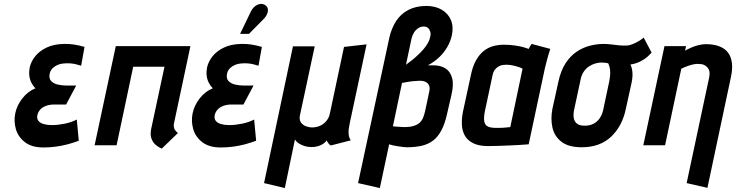

<svg xmlns="http://www.w3.org/2000/svg" viewBox="-20 -734 3719 970"><path d="M390 -402 407 -497Q380 -505 354 -509Q328 -513 302 -512Q252 -511 216 -494Q180 -477 158.5 -450.5Q137 -424 130 -393Q126 -372 128 -353Q130 -334 138 -317.5Q146 -301 159 -288Q120 -272 92.5 -236.5Q65 -201 57 -161Q49 -122 60 -82.5Q71 -43 105.5 -16Q140 11 199 11Q231 11 261 7Q291 3 320 -4.5Q349 -12 378 -23L368 -130Q356 -124 341 -118.5Q326 -113 309 -109.5Q292 -106 275 -104Q258 -102 242 -102Q220 -102 201.5 -107Q183 -112 174 -123.5Q165 -135 169 -154Q172 -166 179.5 -176Q187 -186 198 -192.5Q209 -199 223 -202.5Q237 -206 252 -206H314L365 -302H312Q294 -302 273 -306.5Q252 -311 239 -324Q226 -337 231 -362Q235 -379 246 -389.5Q257 -400 271 -406Q285 -412 298 -413Q317 -415 333 -414Q349 -413 363 -409.5Q377 -406 390 -402Z M858 -106 942 -501H565L458 0H569L653 -397H811L744 -84Q738 -54 745 -34.5Q752 -15 764.5 -4Q777 7 787.5 12Q798 17 797 17L879 -62Q868 -70 862.5 -80Q857 -90 858 -106Z M1286 -402 1303 -497Q1276 -505 1250 -509Q1224 -513 1198 -512Q1148 -511 1112 -494Q1076 -477 1054.5 -450.5Q1033 -424 1026 -393Q1022 -372 1024 -353Q1026 -334 1034 -317.5Q1042 -301 1055 -288Q1016 -272 988.5 -236.5Q961 -201 953 -161Q945 -122 956 -82.5Q967 -43 1001.5 -16Q1036 11 1095 11Q1127 11 1157 7Q1187 3 1216 -4.5Q1245 -12 1274 -23L1264 -130Q1252 -124 1237 -118.5Q1222 -113 1205 -109.5Q1188 -106 1171 -104Q1154 -102 1138 -102Q1116 -102 1097.5 -107Q1079 -112 1070 -123.5Q1061 -135 1065 -154Q1068 -166 1075.5 -176Q1083 -186 1094 -192.5Q1105 -199 1119 -202.5Q1133 -206 1148 -206H1210L1261 -302H1208Q1190 -302 1169 -306.5Q1148 -311 1135 -324Q1122 -337 1127 -362Q1131 -379 1142 -389.5Q1153 -400 1167 -406Q1181 -412 1194 -413Q1213 -415 1229 -414Q1245 -413 1259 -409.5Q1273 -406 1286 -402ZM1312 -638Q1324 -650 1329.5 -663.5Q1335 -677 1333 -689Q1331 -701 1320 -708Q1306 -717 1291.5 -713.5Q1277 -710 1266 -700.5Q1255 -691 1249 -679L1193 -563H1238Z M1747 -112 1832 -510 1718 -497 1646 -158Q1642 -140 1630.5 -125Q1619 -110 1601 -100.5Q1583 -91 1557 -90Q1544 -90 1527.5 -95.5Q1511 -101 1501 -114.5Q1491 -128 1495 -150L1570 -500H1460L1314 191L1419 216L1470 -29Q1478 -17 1489 -10Q1500 -3 1512 1.5Q1524 6 1535 7.5Q1546 9 1555 9Q1573 9 1588.5 4Q1604 -1 1615 -9Q1626 -17 1630 -25Q1631 -23 1634 -17.5Q1637 -12 1641.5 -7Q1646 -2 1651 1L1752 -25Q1750 -28 1746 -36Q1742 -44 1741 -62Q1740 -80 1747 -112Z M1947 -544 1789 191 1899 216 1946 -5Q1954 -2 1965.5 0.5Q1977 3 1990.5 5Q2004 7 2015.5 8.5Q2027 10 2035 10Q2077 10 2110 2.5Q2143 -5 2167.5 -23.5Q2192 -42 2209.5 -74.5Q2227 -107 2238 -156L2261 -256Q2273 -307 2264 -340Q2255 -373 2230.5 -388.5Q2206 -404 2169 -404H2142Q2175 -422 2199.5 -445.5Q2224 -469 2240 -497Q2256 -525 2263 -556Q2272 -600 2258 -633Q2244 -666 2211.5 -685Q2179 -704 2134 -704Q2082 -704 2043.5 -684Q2005 -664 1981.5 -628Q1958 -592 1947 -544ZM2059 -539Q2063 -556 2071.5 -569.5Q2080 -583 2092.5 -591.5Q2105 -600 2121 -600Q2134 -600 2142 -593Q2150 -586 2153.5 -574.5Q2157 -563 2154 -550Q2151 -534 2143 -519Q2135 -504 2123 -489.5Q2111 -475 2096 -460.5Q2081 -446 2064 -432L2031 -407ZM1965 -96 2011 -315 2039 -320Q2047 -322 2058.5 -323Q2070 -324 2082.5 -325Q2095 -326 2102 -326Q2114 -326 2123.5 -323Q2133 -320 2140 -313.5Q2147 -307 2149.5 -297Q2152 -287 2149 -273L2128 -174Q2124 -156 2118 -140.5Q2112 -125 2100.5 -114.5Q2089 -104 2070.5 -98Q2052 -92 2023 -92Q2018 -92 2010.5 -92.5Q2003 -93 1995 -93.5Q1987 -94 1980 -94.5Q1973 -95 1969 -95.5Q1965 -96 1965 -96Z M2760 -487 2666 -512Q2660 -504 2655.5 -495.5Q2651 -487 2651 -487Q2644 -490 2626.5 -495Q2609 -500 2583 -504Q2557 -508 2526 -508Q2496 -508 2470 -500.5Q2444 -493 2422.5 -475.5Q2401 -458 2384.5 -428.5Q2368 -399 2359 -355L2319 -170Q2312 -135 2313.5 -103.5Q2315 -72 2329 -48Q2343 -24 2371.5 -10Q2400 4 2446 4Q2469 4 2496.5 3Q2524 2 2551.5 1Q2579 0 2601.5 -1.5Q2624 -3 2637.5 -4Q2651 -5 2651 -5L2733 -390Q2737 -407 2743.5 -431.5Q2750 -456 2760 -487ZM2429 -169 2468 -352Q2472 -372 2481 -383Q2490 -394 2501 -399.5Q2512 -405 2522.5 -406Q2533 -407 2541 -407Q2549 -407 2559.5 -405.5Q2570 -404 2581.5 -401Q2593 -398 2603 -394.5Q2613 -391 2620 -387L2558 -92Q2548 -91 2538.5 -90Q2529 -89 2520 -88.5Q2511 -88 2502 -88Q2493 -88 2484 -88Q2460 -88 2445.5 -94.5Q2431 -101 2427 -118.5Q2423 -136 2429 -169Z M3272 -468 3232 -544Q3213 -528 3188.5 -516.5Q3164 -505 3148 -504Q3127 -503 3107.5 -505Q3088 -507 3068.5 -509.5Q3049 -512 3028 -512Q2995 -512 2960 -503Q2925 -494 2893 -472.5Q2861 -451 2837 -414Q2813 -377 2801 -321L2771 -185Q2761 -134 2771 -89.5Q2781 -45 2817 -17.5Q2853 10 2919 10Q3011 10 3067.5 -43.5Q3124 -97 3142 -185L3171 -317Q3177 -346 3175 -369Q3173 -392 3165 -408Q3181 -410 3199 -416.5Q3217 -423 3235.5 -435.5Q3254 -448 3272 -468ZM3058 -323 3027 -177Q3022 -155 3010 -137Q2998 -119 2979 -109Q2960 -99 2934 -99Q2907 -99 2894 -110Q2881 -121 2878.5 -139Q2876 -157 2880 -177L2913 -331Q2918 -356 2929.5 -372.5Q2941 -389 2956.5 -399Q2972 -409 2988 -413.5Q3004 -418 3018 -418Q3025 -418 3030.5 -417.5Q3036 -417 3041.5 -416.5Q3047 -416 3053 -414Q3056 -407 3058.5 -399Q3061 -391 3062 -382.5Q3063 -374 3063 -364.5Q3063 -355 3061.5 -344.5Q3060 -334 3058 -323Z M3563 -344 3449 191 3554 215 3673 -346Q3681 -385 3678 -413Q3675 -441 3663.5 -460Q3652 -479 3634 -490Q3616 -501 3594 -506Q3572 -511 3548 -511Q3528 -511 3507 -505.5Q3486 -500 3468.5 -492Q3451 -484 3441 -478L3446 -501H3337L3230 0H3340L3422 -387Q3441 -396 3457 -401.5Q3473 -407 3486.5 -409.5Q3500 -412 3510 -411Q3527 -411 3538 -405.5Q3549 -400 3556 -391Q3563 -382 3564.5 -370Q3566 -358 3563 -344Z"/></svg>

Font: Advent Pro
Style: Italic
Weight: 400
Italic angle: -12°
Designer: VivaRado, Andreas Kalpakidis
Foundry: VivaRado, Andreas Kalpakidis
Version: Version 3.000